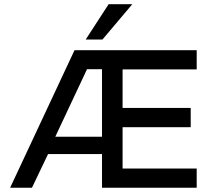

<svg xmlns="http://www.w3.org/2000/svg" viewBox="-20 -887 994 907"><path d="M605 -867.2 463.9 -700.2H384.8L493.2 -867.2ZM909.2 -649.9V-559.1H559.1V-377H880.9V-286.1H559.1V-90.8H909.2V0H461.9V-159.2H207L130.9 0H27.8L332 -649.9ZM241.2 -241.2H461.9V-560.1H391.1Z"/></svg>

Font: Overused Grotesk Medium
Style: Regular
Weight: 500
Version: Version 0.002